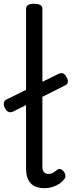

<svg xmlns="http://www.w3.org/2000/svg" viewBox="-42 -973 377 1010"><path d="M194 17Q142 17 118.5 -10Q95 -37 95 -86V-927Q95 -940 105.5 -946.5Q116 -953 137 -953Q159 -953 170 -946.5Q181 -940 181 -927V-96Q181 -76 190 -67Q199 -58 212 -58Q223 -58 230.5 -61Q238 -64 245 -69.5Q252 -75 259 -80Q267 -86 276 -83.5Q285 -81 294 -70Q299 -63 301.5 -53Q304 -43 299 -35Q288 -18 270.5 -6.5Q253 5 233 11Q213 17 194 17ZM29 -387Q15 -380 3.5 -384Q-8 -388 -16 -404Q-23 -416 -22 -429.5Q-21 -443 -7 -450L265 -584Q279 -590 288 -587.5Q297 -585 305 -572Q316 -555 315 -542.5Q314 -530 301 -524Z"/></svg>

Font: Playwrite US Modern
Style: Regular
Weight: 400
Designer: Veronika Burian, José Scaglione
Foundry: TypeTogether
Version: Version 1.002